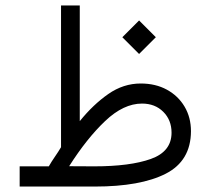

<svg xmlns="http://www.w3.org/2000/svg" viewBox="-20 -685 773 705"><path d="M490.7 -609.9 552.2 -548.3 490.7 -486.8 429.2 -548.3ZM159.2 -74.2Q168.9 -91.3 181.6 -109.6Q194.3 -127.9 204.1 -144.5V-665H272.9V-240.2Q322.3 -301.3 377.7 -339.8Q433.1 -378.4 496.6 -378.4Q551.3 -378.4 592.8 -355.7Q634.3 -333 657.7 -293.5Q681.2 -253.9 681.2 -203.1Q680.7 -94.2 588.4 -47.1Q496.1 0 328.1 0H52.2V-74.2ZM501.5 -304.7Q433.6 -304.7 366.2 -240.7Q298.8 -176.8 233.9 -74.7L326.2 -74.2Q457.5 -74.2 533.7 -101.3Q609.9 -128.4 609.9 -197.8Q609.9 -244.1 579.6 -274.4Q549.3 -304.7 501.5 -304.7Z"/></svg>

Font: Vazirmatn UI FD Light
Style: Regular
Weight: 300
Designer: Saber Rastikerdar
Foundry: Saber Rastikerdar
Version: Version 33.003